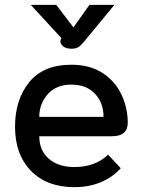

<svg xmlns="http://www.w3.org/2000/svg" viewBox="-20 -762 589 792"><path d="M42 -239Q42 -351 100.5 -423Q159 -495 274 -495Q352 -495 404.5 -460Q457 -425 482 -370Q507 -315 507 -256Q507 -200 442 -200H142Q142 -142 181 -107.5Q220 -73 287 -73Q373 -73 426 -124L478 -68Q445 -31 396 -10.5Q347 10 287 10Q173 10 107.5 -57.5Q42 -125 42 -239ZM407 -280Q407 -338 371.5 -375.5Q336 -413 274 -413Q212 -413 177 -373.5Q142 -334 142 -280ZM229 -592Q229 -594 231 -600L233 -605L107 -742H212L283 -649L349 -742H452L324 -587Q311 -572 301 -566.5Q291 -561 275 -561Q253 -561 241 -570.5Q229 -580 229 -592Z"/></svg>

Font: Niramit Medium
Style: Regular
Weight: 500
Designer: Katatrad Aksorn Co.,Ltd.
Foundry: Cadson Demak Co.,Ltd.
Version: Version 1.000; ttfautohint (v1.6)